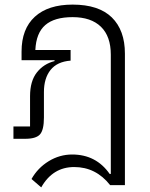

<svg xmlns="http://www.w3.org/2000/svg" viewBox="-20 -600 647 830"><path d="M293.9 -580.1Q406.7 -580.1 463.4 -524.7Q520 -469.2 520 -368.2V200.2H456.1Q394.5 122.1 300.8 122.1Q208 122.1 158.2 210L116.2 173.8Q143.1 126 190.4 96.9Q237.8 67.9 292 67.9Q395.5 67.9 454.1 151.9H459V-363.8Q459 -442.9 416.3 -484.4Q373.5 -525.9 293.9 -525.9Q215.3 -525.9 175.8 -491.7Q136.2 -457.5 132.8 -383.8H285.2V-337.9Q227.1 -333.5 198.5 -297.6Q169.9 -261.7 169.9 -202.1V-91.8Q169.9 -38.1 152.8 -19Q135.7 0 88.9 0H38.1V-53.2H109.9V-184.1Q109.9 -249.5 139.4 -286.9Q168.9 -324.2 215.8 -335.9V-339.8H73.2V-377Q73.2 -475.1 130.6 -527.6Q188 -580.1 293.9 -580.1Z"/></svg>

Font: Anuphan Light
Style: Regular
Weight: 300
Designer: Mike Abbink, Paul van der Laan, Pieter van Rosmalen, Mint Tantisuwanna
Foundry: Bold Monday; Cadson Demak
Version: Version 3.002;hotconv 1.0.109;makeotfexe 2.5.65596